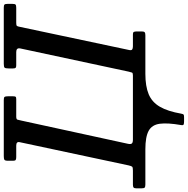

<svg xmlns="http://www.w3.org/2000/svg" viewBox="-45 -781 995 1017"><g transform="rotate(-90 452.5 -272.5)"><path d="M199.5 -93Q196 -78 200.8 -72Q205.5 -66 221 -66H562Q574.5 -66 576.5 -70.8Q578.5 -75.5 581.5 -88.5L704.5 -663Q708.5 -684 685.5 -684H615Q605 -684 601.8 -687.2Q598.5 -690.5 598.5 -701V-724.5Q598.5 -741.5 602.8 -745.8Q607 -750 623.5 -750H920.5Q932.5 -750 936.5 -746.5Q940.5 -743 940.5 -729.5V-705Q940.5 -691.5 936.8 -687.8Q933 -684 920 -684H839.5Q827.5 -684 824.2 -680.8Q821 -677.5 819 -666L696 -85.5Q693.5 -74 698.8 -70Q704 -66 715.5 -66H777Q790 -66 792.2 -60.8Q794.5 -55.5 794.5 -42.5V-19.5Q794.5 -7.5 790.2 -3.8Q786 0 774.5 0H570Q504 0 462 17.5Q420 35 395.8 76.5Q371.5 118 359 189.5Q357 200.5 353.8 202.8Q350.5 205 338.5 205H318.5Q307 205 301.8 202.8Q296.5 200.5 298.5 189.5Q311 118 305.5 76.5Q300 35 268.2 17.5Q236.5 0 170.5 0H-16.5Q-28.5 0 -32.5 -3.5Q-36.5 -7 -36.5 -19.5V-48.5Q-36.5 -59 -32.2 -62.5Q-28 -66 -17 -66H57.5Q74 -66 77.8 -69.8Q81.5 -73.5 85 -89L208 -666Q212 -684 189.5 -684H129Q119 -684 114.2 -686.8Q109.5 -689.5 109.5 -700V-727.5Q109.5 -743.5 114.8 -746.8Q120 -750 134.5 -750H431Q444.5 -750 447.8 -745.8Q451 -741.5 451 -727.5V-702Q451 -691.5 448.8 -687.8Q446.5 -684 436.5 -684H343.5Q329 -684 327.2 -677.5Q325.5 -671 322.5 -658Z"/></g></svg>

Font: Besley* Medium
Style: Italic
Weight: 500
Italic angle: -13°
Designer: Owen Earl
Foundry: indestructible type*
Version: Version 3.000; ttfautohint (v1.8.3)